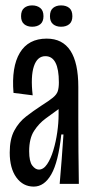

<svg xmlns="http://www.w3.org/2000/svg" viewBox="-20 -681 340 711"><path d="M105 10Q65 10 40.5 -24Q16 -58 16 -116Q16 -166 33 -197.5Q50 -229 76.5 -249.5Q103 -270 132 -289Q162 -308 176 -319.5Q190 -331 194 -343.5Q198 -356 198 -376Q198 -473 148 -473Q118 -473 105.5 -435.5Q93 -398 101 -328L30 -337Q22 -433 53.5 -485.5Q85 -538 153 -538Q270 -538 270 -359V-241Q270 -181 270.5 -120.5Q271 -60 272 0H201Q205 -46 208.5 -91.5Q212 -137 215 -183H207Q196 -81 170 -35.5Q144 10 105 10ZM124 -53Q141 -53 154.5 -73Q168 -93 177.5 -124.5Q187 -156 192 -191Q197 -226 197 -257V-277Q175 -261 149.5 -242.5Q124 -224 106 -196Q88 -168 88 -121Q88 -83 99.5 -68Q111 -53 124 -53ZM206 -582Q188 -582 176.5 -591.5Q165 -601 165 -621Q165 -642 176.5 -651.5Q188 -661 206 -661Q225 -661 236.5 -651.5Q248 -642 248 -621Q248 -601 236.5 -591.5Q225 -582 206 -582ZM99 -582Q81 -582 69.5 -591.5Q58 -601 58 -621Q58 -642 69.5 -651.5Q81 -661 99 -661Q117 -661 129 -651.5Q141 -642 141 -621Q141 -601 129.5 -591.5Q118 -582 99 -582Z"/></svg>

Font: Bricolage Grotesque 96pt Condensed Light
Style: Regular
Weight: 300
Width: 3
Designer: Mathieu Triay
Foundry: Atelier Triay
Version: Version 1.001; ttfautohint (v1.8.4.7-5d5b);gftools[0.9.33.de